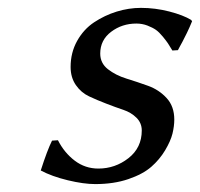

<svg xmlns="http://www.w3.org/2000/svg" viewBox="-20 -460 510 490"><path d="M112.8 -101.1 127.9 -102.1Q144 -70.3 170.7 -50Q197.3 -29.8 231 -29.8Q273.9 -29.8 307.9 -56.4Q341.8 -83 341.8 -127Q341.8 -146 328.4 -159.4Q314.9 -172.9 294.7 -179.7Q274.4 -186.5 251 -195.6Q227.5 -204.6 207.3 -214.1Q187 -223.6 173.6 -242.9Q160.2 -262.2 160.2 -289.1Q160.2 -325.7 176.8 -355.5Q193.4 -385.3 220.2 -403.1Q247.1 -420.9 277.8 -430.4Q308.6 -439.9 339.8 -439.9Q376 -439.9 411.9 -430.7Q447.8 -421.4 467.8 -409.2L470.2 -405.8Q463.9 -390.1 457 -376Q450.2 -361.8 446 -354.2Q441.9 -346.7 438.2 -339.8Q434.6 -333 434.1 -332L419.9 -331.1Q412.6 -343.3 408.9 -348.9Q405.3 -354.5 395.8 -366.2Q386.2 -377.9 377.9 -383.8Q369.6 -389.6 356.2 -394.8Q342.8 -399.9 328.1 -399.9Q291.5 -399.9 263.7 -378.9Q235.8 -357.9 235.8 -323.2Q235.8 -298.8 255.4 -283.4Q274.9 -268.1 302.5 -259.5Q330.1 -251 357.9 -241Q385.7 -231 405.3 -209.7Q424.8 -188.5 424.8 -154.8Q424.8 -138.2 420.2 -119.1Q415.5 -100.1 401.4 -76.4Q387.2 -52.7 366 -34.2Q344.7 -15.6 307.6 -2.9Q270.5 9.8 223.1 9.8Q193.4 9.8 152.8 0Q112.3 -9.8 84 -24.9Q100.6 -76.7 112.8 -101.1Z"/></svg>

Font: Linear Smooth
Style: Italic
Weight: 400
Designer: Philipp H. Poll, Flanker
Foundry: Philipp H. Poll, reworked by Flanker
Version: Version 1.061 | FøM Fix